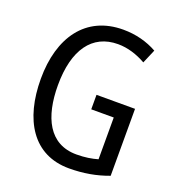

<svg xmlns="http://www.w3.org/2000/svg" viewBox="-133 -830 866 946"><g transform="rotate(20 300.0 -357.0)"><path d="M338 -377V-301H456V-82C425 -73 390 -67 345 -67C201 -67 143 -190 143 -357C143 -543 218 -648 353 -648C404 -648 454 -632 500 -606L531 -679C479 -708 419 -724 353 -724C156 -724 53 -574 53 -358C53 -143 145 10 334 10C409 10 476 -2 540 -26V-377Z"/></g></svg>

Font: Noto Sans Khmer Condensed
Style: Regular
Weight: 400
Width: 3
Designer: Danh Hong and the Monotype Design Team
Foundry: Monotype Imaging Inc.
Version: Version 2.004